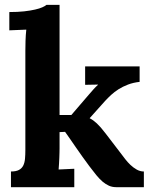

<svg xmlns="http://www.w3.org/2000/svg" viewBox="-20 -775 634 795"><path d="M226.6 -160.6Q226.6 -153.3 226.3 -143.1Q226.1 -132.8 225.6 -121.1Q225.1 -109.4 224.4 -96.9Q223.6 -84.5 222.7 -73.2L287.6 -76.2V0H25.4V-64.9Q46.4 -64.9 58.3 -71.3Q70.3 -77.6 76.2 -89.4Q82 -101.1 83.5 -117.4Q85 -133.8 85 -153.8V-564.9Q85 -583 85.7 -606.4Q86.4 -629.9 88.9 -652.3L18.6 -649.4V-725.1Q53.2 -725.1 79.8 -728Q106.4 -731 125.2 -735.4Q144 -739.7 155.5 -744.9Q167 -750 172.4 -754.9H226.6V-298.8H275.4L346.7 -381.8Q359.4 -396.5 367.9 -406Q376.5 -415.5 385.7 -423.8V-424.8L332.5 -423.8V-500H558.1V-436Q531.7 -433.1 510 -424.8Q488.3 -416.5 470.9 -405.5Q453.6 -394.5 439.9 -381.8Q426.3 -369.1 415.5 -357.4L351.6 -286.1V-285.2Q359.4 -281.2 366.5 -276.1Q373.5 -271 381.1 -263.9Q388.7 -256.8 397.5 -246.8Q406.2 -236.8 417 -222.7L483.9 -135.3Q489.7 -127.4 499 -115.5Q508.3 -103.5 520 -92.3Q531.7 -81.1 545.9 -73Q560.1 -64.9 575.7 -64.9V0H460.9Q444.8 0 431.4 -5.9Q418 -11.7 405 -22.7Q392.1 -33.7 378.7 -50Q365.2 -66.4 349.6 -87.4Q336.4 -105 321.8 -125.5Q307.1 -146 293.7 -165.5Q280.3 -185.1 268.6 -201.9Q256.8 -218.8 249.5 -229L226.6 -228Z"/></svg>

Font: Parastoo FD
Style: Bold-FD
Weight: 700
Foundry: Saber Rastikerdar (saber.rastikerdar@gmail.com)
Version: Version 2.0.1